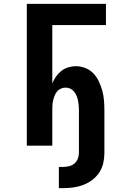

<svg xmlns="http://www.w3.org/2000/svg" viewBox="-20 -755 640 995"><path d="M306 220H285V110H306Q322 110 337.5 106.5Q353 103 365 93Q377 83 383 68Q389 53 389 38V-183Q389 -195 388 -208Q387 -221 384.5 -233.5Q382 -246 377 -258Q372 -270 364 -280Q356 -290 344.5 -295.5Q333 -301 320 -301Q307 -301 295 -295.5Q283 -290 275 -280Q267 -270 262.5 -258Q258 -246 255 -233.5Q252 -221 251.5 -208Q251 -195 251 -183V0H119V-735H529V-625H251V-323Q259 -342 270.5 -358.5Q282 -375 298 -387.5Q314 -400 334 -406Q354 -412 374 -412Q399 -412 423.5 -402Q448 -392 465 -373.5Q482 -355 493 -331.5Q504 -308 510.5 -283.5Q517 -259 519 -233.5Q521 -208 521 -183V38Q521 65 515 91Q509 117 494 139.5Q479 162 457.5 178Q436 194 411 203.5Q386 213 359.5 216.5Q333 220 306 220Z"/></svg>

Font: Iosevka Aile Extrabold
Style: Regular
Weight: 800
Designer: Belleve Invis
Foundry: Belleve Invis
Version: Version 27.3.5; ttfautohint (v1.8.4)